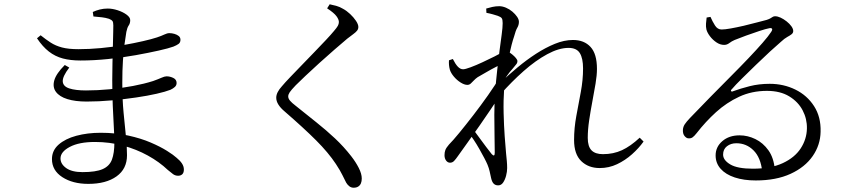

<svg xmlns="http://www.w3.org/2000/svg" viewBox="-20 -817 4040 898"><path d="M393 43Q320 43 271.5 11.5Q223 -20 223 -73Q223 -113 254 -140.5Q285 -168 337 -182Q389 -196 451 -196Q521 -196 580 -183Q639 -170 684.5 -150.5Q730 -131 761 -111.5Q792 -92 806 -79Q822 -66 831 -52.5Q840 -39 840 -24Q840 -9 832.5 -2Q825 5 813 5Q800 5 789.5 -2.5Q779 -10 765 -22Q725 -60 671.5 -89.5Q618 -119 555.5 -136Q493 -153 424 -153Q350 -153 306.5 -130Q263 -107 263 -76Q263 -50 289.5 -31Q316 -12 366 -12Q428 -12 460 -26Q492 -40 503.5 -70.5Q515 -101 515 -151Q515 -176 512.5 -220Q510 -264 507.5 -320.5Q505 -377 505 -441Q505 -480 506 -522.5Q507 -565 508 -602.5Q509 -640 509.5 -666Q510 -692 510 -698Q510 -713 506 -718.5Q502 -724 490 -729Q474 -734 457.5 -736Q441 -738 417 -740L414 -761Q429 -768 446.5 -772.5Q464 -777 484 -777Q506 -777 530.5 -769Q555 -761 572 -748.5Q589 -736 589 -723Q589 -708 582 -698Q575 -688 571 -668Q567 -644 562.5 -611Q558 -578 555 -533.5Q552 -489 552 -429Q552 -352 558 -290Q564 -228 569 -179Q574 -130 574 -91Q574 -27 525 8Q476 43 393 43ZM385 -342Q332 -342 295 -353.5Q258 -365 241.5 -387.5Q225 -410 234 -441.5Q243 -473 283 -513L304 -501Q272 -459 273.5 -436Q275 -413 304 -403.5Q333 -394 382 -394Q436 -394 493 -399.5Q550 -405 602.5 -415Q655 -425 696 -438Q721 -447 735.5 -453.5Q750 -460 759 -460Q775 -460 790.5 -452.5Q806 -445 806 -429Q806 -418 798 -410.5Q790 -403 777 -397Q754 -388 712.5 -378.5Q671 -369 616.5 -361Q562 -353 502.5 -347.5Q443 -342 385 -342ZM356 -534Q310 -534 274 -543.5Q238 -553 208.5 -576Q179 -599 153 -638L170 -652Q195 -632 217.5 -617.5Q240 -603 270 -595Q300 -587 347 -587Q397 -587 451 -592Q505 -597 556 -606Q607 -615 648.5 -624.5Q690 -634 714 -642Q735 -649 748.5 -655.5Q762 -662 772 -662Q784 -662 796 -658.5Q808 -655 816 -648.5Q824 -642 824 -631Q824 -618 815 -611.5Q806 -605 791 -599Q769 -591 722.5 -580.5Q676 -570 615 -559Q554 -548 486.5 -541Q419 -534 356 -534Z M1634 61Q1622 61 1613 53.5Q1604 46 1599 37Q1591 22 1581.5 2Q1572 -18 1551 -50Q1516 -103 1458.5 -160.5Q1401 -218 1311 -296Q1292 -312 1282 -328Q1272 -344 1272 -360Q1272 -373 1279 -386.5Q1286 -400 1298 -413Q1313 -431 1338 -457Q1363 -483 1392.5 -513.5Q1422 -544 1451 -574Q1480 -604 1504 -629.5Q1528 -655 1542 -672Q1555 -687 1560 -696Q1565 -705 1565 -714Q1565 -726 1553.5 -741.5Q1542 -757 1510 -778L1522 -797Q1540 -793 1554.5 -789Q1569 -785 1584 -776Q1601 -767 1617.5 -751.5Q1634 -736 1645 -719.5Q1656 -703 1656 -691Q1656 -681 1650 -673.5Q1644 -666 1633 -658Q1622 -650 1604 -636Q1580 -616 1545 -585.5Q1510 -555 1474 -522.5Q1438 -490 1408.5 -462Q1379 -434 1363 -418Q1342 -396 1335 -385.5Q1328 -375 1328 -366Q1328 -356 1336.5 -346Q1345 -336 1362 -323Q1413 -282 1459.5 -245Q1506 -208 1547 -169.5Q1588 -131 1623 -86Q1644 -59 1658 -31.5Q1672 -4 1672 18Q1672 31 1668 40.5Q1664 50 1655.5 55.5Q1647 61 1634 61Z M2785 -31Q2732 -31 2698.5 -63.5Q2665 -96 2665 -162Q2665 -218 2675.5 -274.5Q2686 -331 2696.5 -387Q2707 -443 2707 -497Q2707 -544 2692 -568.5Q2677 -593 2639 -593Q2594 -593 2539.5 -563.5Q2485 -534 2429 -484.5Q2373 -435 2321 -376L2322 -432Q2359 -467 2401 -502Q2443 -537 2487 -565.5Q2531 -594 2575 -612Q2619 -630 2660 -630Q2712 -630 2742 -597.5Q2772 -565 2772 -495Q2772 -465 2765.5 -426Q2759 -387 2750.5 -342.5Q2742 -298 2735.5 -254Q2729 -210 2729 -172Q2729 -132 2746.5 -114Q2764 -96 2800 -96Q2849 -96 2889 -114.5Q2929 -133 2972 -173L2990 -155Q2968 -124 2936 -95.5Q2904 -67 2866 -49Q2828 -31 2785 -31ZM2085 -56Q2074 -56 2066.5 -66Q2059 -76 2059 -91Q2059 -105 2063 -115.5Q2067 -126 2080 -141Q2098 -159 2128 -195.5Q2158 -232 2193.5 -278Q2229 -324 2262.5 -371.5Q2296 -419 2321 -461L2319 -373Q2300 -342 2274.5 -304.5Q2249 -267 2222 -228Q2195 -189 2168.5 -152.5Q2142 -116 2121 -86Q2112 -73 2104 -64.5Q2096 -56 2085 -56ZM2310 50Q2297 50 2289 42Q2281 34 2277 16Q2273 -2 2270 -16Q2267 -30 2260 -47Q2255 -59 2245 -78Q2235 -97 2222 -120Q2209 -143 2195 -164Q2181 -185 2169 -201L2185 -223Q2200 -203 2218.5 -177.5Q2237 -152 2254 -129.5Q2271 -107 2280 -96Q2294 -81 2294 -103Q2294 -132 2293 -178.5Q2292 -225 2292 -280Q2292 -335 2296 -388Q2300 -440 2305.5 -489.5Q2311 -539 2316.5 -581Q2322 -623 2326.5 -656Q2331 -689 2331 -709Q2331 -726 2326.5 -732Q2322 -738 2308 -743Q2299 -746 2285 -750Q2271 -754 2255 -757L2254 -777Q2267 -781 2282.5 -784.5Q2298 -788 2315 -788Q2330 -788 2346.5 -781Q2363 -774 2376.5 -762.5Q2390 -751 2398.5 -738.5Q2407 -726 2407 -715Q2407 -700 2399.5 -687.5Q2392 -675 2384 -645Q2379 -631 2372.5 -606Q2366 -581 2359 -548.5Q2352 -516 2346.5 -479Q2341 -442 2338 -405Q2334 -347 2335.5 -287.5Q2337 -228 2340.5 -179.5Q2344 -131 2347 -99Q2349 -80 2350.5 -63.5Q2352 -47 2352 -31Q2352 -14 2347 5Q2342 24 2333 37Q2324 50 2310 50ZM2166 -420Q2152 -420 2134.5 -431Q2117 -442 2103 -458.5Q2089 -475 2084 -491Q2081 -502 2080 -513.5Q2079 -525 2080 -535L2098 -541Q2110 -517 2121.5 -505Q2133 -493 2146 -493Q2156 -493 2181.5 -502.5Q2207 -512 2237 -526Q2267 -540 2292 -552.5Q2317 -565 2327 -571Q2336 -576 2342 -577.5Q2348 -579 2357 -575Q2365 -571 2375.5 -562.5Q2386 -554 2393 -545.5Q2400 -537 2400 -531Q2400 -522 2393 -514.5Q2386 -507 2377 -495Q2364 -481 2351.5 -463Q2339 -445 2326 -425L2330 -483Q2334 -491 2339 -503Q2344 -515 2347 -527Q2325 -517 2300.5 -504.5Q2276 -492 2254 -479Q2232 -466 2214 -456Q2204 -449 2196.5 -441Q2189 -433 2182 -426.5Q2175 -420 2166 -420Z M3515 27Q3459 27 3416.5 13Q3374 -1 3350.5 -27.5Q3327 -54 3327 -90Q3327 -130 3358.5 -157Q3390 -184 3439 -184Q3477 -184 3513 -166.5Q3549 -149 3574 -114Q3599 -79 3604 -24L3545 -15Q3538 -80 3504.5 -113.5Q3471 -147 3424 -147Q3398 -147 3380 -133Q3362 -119 3362 -94Q3362 -68 3395.5 -48Q3429 -28 3501 -28Q3585 -28 3641 -54Q3697 -80 3725 -123Q3753 -166 3754 -216Q3755 -261 3734 -301Q3713 -341 3671 -366.5Q3629 -392 3567 -392Q3496 -392 3437 -364.5Q3378 -337 3329 -292.5Q3280 -248 3238 -194Q3227 -180 3219 -174.5Q3211 -169 3200 -170Q3191 -170 3182 -180.5Q3173 -191 3174 -210Q3175 -224 3182.5 -235.5Q3190 -247 3207 -265Q3254 -314 3302.5 -363.5Q3351 -413 3396.5 -458.5Q3442 -504 3480.5 -544.5Q3519 -585 3546.5 -616.5Q3574 -648 3587 -668Q3594 -679 3590.5 -683Q3587 -687 3578 -685Q3562 -682 3531.5 -672Q3501 -662 3469.5 -650.5Q3438 -639 3416 -630Q3402 -624 3391 -615.5Q3380 -607 3367 -607Q3348 -607 3330.5 -619Q3313 -631 3300.5 -647.5Q3288 -664 3284 -679Q3281 -692 3282 -706.5Q3283 -721 3285 -735L3303 -738Q3312 -717 3324 -698Q3336 -679 3355 -679Q3370 -679 3398 -684Q3426 -689 3458.5 -696.5Q3491 -704 3520 -712Q3549 -720 3566 -724Q3578 -728 3583.5 -731.5Q3589 -735 3594 -738Q3599 -741 3605 -741Q3617 -741 3631 -734.5Q3645 -728 3659 -717Q3673 -706 3681.5 -694Q3690 -682 3690 -672Q3690 -663 3682.5 -657Q3675 -651 3662 -644Q3649 -637 3632 -621Q3613 -605 3581.5 -576Q3550 -547 3515.5 -513.5Q3481 -480 3450 -449.5Q3419 -419 3403 -400Q3397 -395 3399.5 -391Q3402 -387 3408 -390Q3443 -403 3486.5 -414Q3530 -425 3580 -425Q3645 -425 3700 -398Q3755 -371 3787.5 -320.5Q3820 -270 3818 -201Q3817 -139 3781 -87Q3745 -35 3677.5 -4Q3610 27 3515 27Z"/></svg>

Font: Noto Serif HK ExtraLight
Style: Regular
Weight: 400
Version: Version 2.002-H1;hotconv 1.1.0;makeotfexe 2.6.0